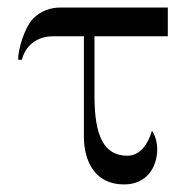

<svg xmlns="http://www.w3.org/2000/svg" viewBox="-20 -476 510 508"><path d="M28 -318H38C46 -352 75 -380 120 -380H202V-114C202 -50 231 12 308 12C367 12 396 -32 396 -82C396 -99 390 -120 382 -130C372 -95 351 -64 317 -64C254 -64 230 -118 230 -222V-380H424V-456H138C115 -456 86 -447 66 -425C44 -400 28 -346 28 -318Z"/></svg>

Font: Old Standard
Style: Regular
Weight: 400
Designer: Alexey Kryukov <alexios@thessalonica.org.ru>
Version: Version 2.0